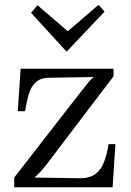

<svg xmlns="http://www.w3.org/2000/svg" viewBox="-20 -790 551 810"><path d="M40 0V-41L319 -400Q335 -420 350.5 -439.5Q366 -459 376 -465L188 -462Q151 -462 130.5 -442.5Q110 -423 101 -391.5Q92 -360 86 -321H55L67 -500H459V-468L177 -97Q164 -81 154 -69Q144 -57 125 -41L318 -38Q360 -38 384 -57Q408 -76 420 -109Q432 -142 438 -182H467L455 0ZM260 -573 111 -736 138 -768 265 -659H267L396 -770L421 -741L262 -573Z"/></svg>

Font: Lora
Style: Regular
Weight: 400
Designer: Olga Karpushina, Alexei Vanyashin (Cyrillic)
Foundry: Cyreal
Version: Version 3.005; ttfautohint (v1.8.4.7-5d5b)